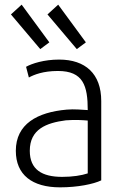

<svg xmlns="http://www.w3.org/2000/svg" viewBox="-20 -795 549 825"><path d="M48 -147C48 -44 118 10 238 10C314 10 382 -4 415 -20V-361C415 -478 347 -539 234 -539C169 -539 117 -522 92 -508L104 -462C126 -474 165 -490 229 -490C338 -490 357 -426 357 -322C338 -323 298 -327 267 -324C140 -313 48 -262 48 -147ZM108 -147C108 -240 179 -267 263 -278C304 -281 333 -279 357 -277V-50C330 -41 292 -35 247 -35C161 -35 108 -66 108 -147ZM184 -733 310 -584 349 -613 230 -775ZM27 -733 153 -584 192 -613 73 -775Z"/></svg>

Font: Repo Light
Style: Regular
Weight: 300
Designer: Stefan Peev
Foundry: Context Ltd
Version: Version 001.502